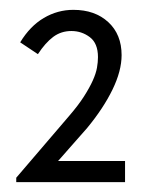

<svg xmlns="http://www.w3.org/2000/svg" viewBox="-20 -730 298 390"><path d="M13 -369 120 -494Q139 -516 150.5 -534Q162 -552 168.5 -566.5Q175 -581 177 -592.5Q179 -604 179 -614Q179 -642 162.5 -654.5Q146 -667 125 -667Q104 -667 88 -655Q72 -643 57 -620L21 -644Q41 -677 69 -693.5Q97 -710 129 -710Q173 -710 200 -685Q227 -660 227 -618Q227 -586 208.5 -548Q190 -510 157 -470L98 -403H234V-360H13Z"/></svg>

Font: Tilda Sans Light
Style: Regular
Weight: 300
Designer: ParaType Ltd
Foundry: ParaType Ltd
Version: Version 1.009